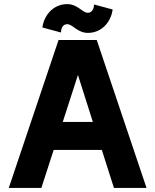

<svg xmlns="http://www.w3.org/2000/svg" viewBox="-20 -918 759 938"><path d="M277.8 -759.3C278.3 -775.9 284.2 -799.8 308.6 -799.8C335 -799.8 358.4 -757.3 409.2 -757.3C477.5 -757.3 522.5 -811.5 530.3 -871.6L439.9 -896C439 -879.4 431.6 -855.5 409.2 -855.5C382.3 -855.5 359.4 -897.9 308.6 -897.9C240.2 -897.9 195.3 -843.8 187 -783.7ZM536.6 0H695.8L452.6 -722.7H266.1L22.9 0H182.1L242.2 -185.5H477.5ZM360.8 -551.8 433.6 -322.3H286.6Z"/></svg>

Font: Giphurs ExtraBold
Style: Regular
Weight: 800
Version: Version 1.000